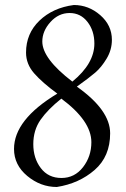

<svg xmlns="http://www.w3.org/2000/svg" viewBox="-20 -727 503 767"><path d="M427 -568Q427 -528 406 -493Q385 -458 360.5 -437Q336 -416 287 -381Q420 -287 420 -194.5Q420 -102 358 -48Q296 6 207 20Q142 20 89 -24Q36 -68 36 -132Q36 -249 209 -353Q149 -397 116.5 -434Q84 -471 84 -517Q84 -593 137.5 -644.5Q191 -696 275 -707Q334 -707 380.5 -666.5Q427 -626 427 -568ZM345 -159Q345 -244 225 -333Q171 -290 142 -248.5Q113 -207 113 -151Q113 -95 143 -55.5Q173 -16 225.5 -16Q278 -16 311.5 -59Q345 -102 345 -159ZM357 -553Q357 -604 329.5 -639.5Q302 -675 258 -675Q214 -675 181.5 -639Q149 -603 149 -561Q149 -493 269 -401Q357 -473 357 -553Z"/></svg>

Font: Rosarivo
Style: Italic
Weight: 400
Version: Version 1.003